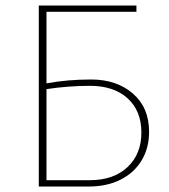

<svg xmlns="http://www.w3.org/2000/svg" viewBox="-20 -678 613 698"><path d="M522 -199Q522 -140 495 -95Q468 -50 418.5 -25Q369 0 304 0H121V-658H476V-635H149V-375Q225 -389 311 -389Q404 -389 463 -338Q522 -287 522 -199ZM494 -196Q494 -275 444 -320.5Q394 -366 307 -366Q229 -366 149 -354V-23H307Q393 -23 443.5 -70.5Q494 -118 494 -196Z"/></svg>

Font: Ysabeau Extralight
Style: Regular
Weight: 200
Designer: Christian Thalmann (Catharsis Fonts)
Version: Version 0.003